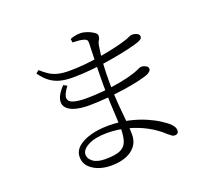

<svg xmlns="http://www.w3.org/2000/svg" viewBox="-135 -945 1270 1159"><g transform="rotate(-20 500.0 -365.5)"><path d="M393 42Q323 42 276 11Q229 -20 229 -71Q229 -110 260 -136.5Q291 -163 342.5 -177Q394 -191 455 -191Q525 -191 584 -177.5Q643 -164 689 -144Q735 -124 765.5 -104Q796 -84 810 -72Q824 -59 831.5 -47Q839 -35 839 -22Q839 -10 832.5 -4Q826 2 816 2Q804 2 794 -5.5Q784 -13 771 -24Q732 -61 678.5 -90Q625 -119 562.5 -135.5Q500 -152 433 -152Q357 -152 312 -128.5Q267 -105 267 -73Q267 -47 293.5 -27Q320 -7 372 -7Q438 -7 469.5 -22Q501 -37 511.5 -69Q522 -101 522 -151Q522 -174 519.5 -216Q517 -258 514.5 -314.5Q512 -371 512 -436Q512 -477 513 -520.5Q514 -564 515 -603Q516 -642 517 -667.5Q518 -693 518 -698Q518 -713 514 -718.5Q510 -724 498 -728Q482 -733 465.5 -734.5Q449 -736 425 -737L422 -760Q436 -766 452.5 -769.5Q469 -773 487 -773Q507 -773 530 -765Q553 -757 570 -745.5Q587 -734 587 -722Q587 -706 580 -696.5Q573 -687 569 -668Q565 -644 561 -612.5Q557 -581 554.5 -538.5Q552 -496 552 -435Q552 -358 557.5 -293.5Q563 -229 568 -179Q573 -129 573 -92Q573 -29 524 6.5Q475 42 393 42ZM389 -345Q337 -345 299.5 -356Q262 -367 245.5 -389Q229 -411 237.5 -442.5Q246 -474 284 -514L307 -502Q273 -458 274.5 -434Q276 -410 306.5 -400.5Q337 -391 388 -391Q442 -391 499.5 -396.5Q557 -402 610.5 -412Q664 -422 704 -435Q728 -443 742 -450Q756 -457 766 -457Q779 -457 793 -449.5Q807 -442 807 -428Q807 -420 799.5 -413Q792 -406 780 -400Q756 -391 714.5 -381.5Q673 -372 618.5 -364Q564 -356 505 -350.5Q446 -345 389 -345ZM356 -537Q310 -537 275 -546Q240 -555 211 -576.5Q182 -598 156 -635L175 -650Q199 -629 221 -614Q243 -599 273.5 -590.5Q304 -582 352 -582Q401 -582 455.5 -587.5Q510 -593 562 -602Q614 -611 656 -621Q698 -631 723 -639Q741 -644 754.5 -651Q768 -658 779 -658Q790 -658 800.5 -654.5Q811 -651 817.5 -645.5Q824 -640 824 -631Q824 -620 815.5 -614Q807 -608 794 -603Q772 -595 724.5 -584Q677 -573 614.5 -562Q552 -551 484.5 -544Q417 -537 356 -537Z"/></g></svg>

Font: Noto Serif SC ExtraLight Light
Style: Regular
Weight: 300
Version: Version 2.002-H1;hotconv 1.1.0;makeotfexe 2.6.0